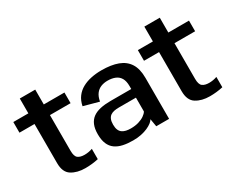

<svg xmlns="http://www.w3.org/2000/svg" viewBox="-100 -1118 1848 1514"><g transform="rotate(-30 823.5 -361.0)"><path d="M323 7Q385.5 7 442.5 -6V-100Q407.5 -87.5 370.5 -87.5Q332 -87.5 310.8 -103.5Q289.5 -119.5 289.5 -170.5V-495.5H477.5V-592.5H289.5V-727.5H149V-592.5H12V-495.5H149V-139Q149 -56 199.2 -24.5Q249.5 7 323 7Z M759 6Q799.5 6 833 -1Q866.5 -8 892.2 -19.5Q918 -31 935 -44.2Q952 -57.5 959.5 -71L971.5 0H1088.5V-373Q1088.5 -455 1057.2 -504.2Q1026 -553.5 965.5 -576Q905 -598.5 817 -598.5Q767 -598.5 722.5 -589.2Q678 -580 642 -560.2Q606 -540.5 581.2 -507.8Q556.5 -475 547 -427.5L684.5 -390Q692 -432 710.8 -456.8Q729.5 -481.5 757 -492.5Q784.5 -503.5 817.5 -503.5Q858 -503.5 887 -491.2Q916 -479 931.8 -452Q947.5 -425 947.5 -380V-353H757.5Q706 -353 665.5 -344Q625 -335 597.2 -314.8Q569.5 -294.5 555 -260.5Q540.5 -226.5 540.5 -176Q540.5 -123 555.5 -87.8Q570.5 -52.5 599.2 -32Q628 -11.5 668 -2.8Q708 6 759 6ZM790.5 -85Q767.5 -85 748 -89.2Q728.5 -93.5 713.8 -103.8Q699 -114 691 -132.8Q683 -151.5 683 -181Q683 -210.5 691 -229.2Q699 -248 713.5 -258Q728 -268 747.8 -271.8Q767.5 -275.5 790.5 -275.5H945.5V-150Q936 -133.5 914.2 -118.5Q892.5 -103.5 861 -94.2Q829.5 -85 790.5 -85Z M1457 7Q1519.5 7 1576.5 -6V-100Q1541.5 -87.5 1504.5 -87.5Q1466 -87.5 1444.8 -103.5Q1423.5 -119.5 1423.5 -170.5V-495.5H1611.5V-592.5H1423.5V-727.5H1283V-592.5H1146V-495.5H1283V-139Q1283 -56 1333.2 -24.5Q1383.5 7 1457 7Z"/></g></svg>

Font: Anybody Thin SemiBold
Style: Regular
Weight: 600
Version: Version 1.113;gftools[0.9.25]